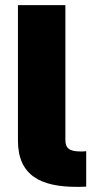

<svg xmlns="http://www.w3.org/2000/svg" viewBox="-20 -727 381 747"><path d="M234.4 -183.6V-707H49.8V-179.7C49.8 -43 140.6 0 278.3 0C292 0 301.8 0 315.4 -1V-138.7C306.6 -137.7 300.8 -137.7 293.9 -137.7C248 -137.7 234.4 -151.4 234.4 -183.6Z"/></svg>

Font: Pretendard Black
Style: Regular
Weight: 900
Designer: Base glyphs from Inter by Rasmus Andersson; Hangeul glyphs from Noto Sans CJK(Source Han Sans) by Jang Soo-young and Kan
Foundry: Kil Hyung-jin
Version: Version 1.309;Glyphs 3.2 (3225)